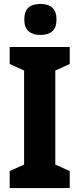

<svg xmlns="http://www.w3.org/2000/svg" viewBox="-20 -952 401 972"><path d="M333 0H29V-86L102 -119V-595L29 -628V-714H333V-628L260 -595V-119L333 -86ZM185 -932Q224 -932 245 -913Q266 -894 266 -853Q266 -812 244.5 -793.5Q223 -775 185 -775Q147 -775 125 -793.5Q103 -812 103 -853Q103 -895 124 -913.5Q145 -932 185 -932Z"/></svg>

Font: Noto Sans Condensed ExtraBold
Style: Regular
Weight: 800
Width: 3
Designer: Monotype Design Team
Foundry: Monotype Imaging Inc.
Version: Version 2.013; ttfautohint (v1.8.4.7-5d5b)